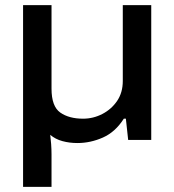

<svg xmlns="http://www.w3.org/2000/svg" viewBox="-20 -546 680 749"><path d="M70 183V-526H181V-200Q181 -131 215 -107Q249 -83 304 -83Q344 -83 379.5 -101.5Q415 -120 437 -152.5Q459 -185 459 -230V-526H570V0H480L471 -83H463Q430 -31 381.5 -9.5Q333 12 282 12Q251 12 223.5 4.5Q196 -3 176 -20Q178 -5 179.5 16Q181 37 181 56V183Z"/></svg>

Font: Archivo SemiExpanded Medium
Style: Regular
Weight: 500
Width: 6
Designer: Hector Gatti
Foundry: Omnibus-Type
Version: Version 2.001; ttfautohint (v1.8.3)